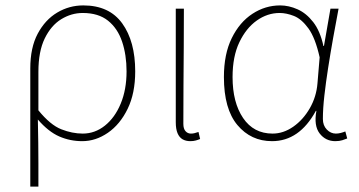

<svg xmlns="http://www.w3.org/2000/svg" viewBox="-20 -510 1326 710"><path d="M92 180V-257Q92 -334 119.5 -385.5Q147 -437 191.5 -463.5Q236 -490 288 -490Q384 -490 432 -423.5Q480 -357 480 -246Q480 -165 452 -107.5Q424 -50 379 -19Q334 12 284 12Q239 12 199 -5.5Q159 -23 120 -68Q121 -20 121.5 18Q122 56 122 94Q122 132 122 180ZM286 -16Q331 -16 368 -45.5Q405 -75 426.5 -127Q448 -179 448 -246Q448 -307 431.5 -356Q415 -405 379.5 -433.5Q344 -462 286 -462Q244 -462 206.5 -439Q169 -416 145.5 -368Q122 -320 122 -244V-102Q166 -48 206.5 -32Q247 -16 286 -16Z M684 12Q667 12 655 5Q643 -2 636.5 -17.5Q630 -33 630 -58V-478H660Q660 -406 659.5 -335.5Q659 -265 658.5 -194.5Q658 -124 658 -52Q658 -34 666 -25Q674 -16 686 -16Q693 -16 699 -17.5Q705 -19 714 -22L720 4Q713 7 704 9.5Q695 12 684 12Z M986 12Q908 12 858 -47.5Q808 -107 808 -225Q808 -310 837 -369Q866 -428 913.5 -459Q961 -490 1016 -490Q1048 -490 1080.5 -475.5Q1113 -461 1138.5 -428Q1164 -395 1176 -340H1178L1202 -478H1232Q1222 -426 1212 -370Q1202 -314 1193.5 -259.5Q1185 -205 1179.5 -156.5Q1174 -108 1174 -70Q1174 -46 1188.5 -31Q1203 -16 1222 -16Q1231 -16 1240.5 -18.5Q1250 -21 1257 -24L1264 2Q1257 5 1246 8.5Q1235 12 1220 12Q1184 12 1162 -16.5Q1140 -45 1150 -100H1148Q1087 12 986 12ZM988 -16Q1028 -16 1064.5 -41.5Q1101 -67 1125.5 -109.5Q1150 -152 1154 -202L1162 -298Q1146 -370 1120.5 -405Q1095 -440 1067 -451Q1039 -462 1014 -462Q969 -462 929.5 -434Q890 -406 865 -353.5Q840 -301 840 -225Q840 -131 879 -73.5Q918 -16 988 -16Z"/></svg>

Font: Source Sans Variable
Style: Regular
Weight: 200
Designer: Paul D. Hunt
Foundry: Adobe Systems Incorporated
Version: Version 3.006;hotconv 1.0.111;makeotfexe 2.5.65597